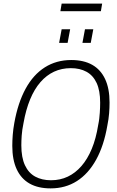

<svg xmlns="http://www.w3.org/2000/svg" viewBox="-20 -1030 646 1062"><path d="M260 12Q191 12 144 -14.5Q97 -41 72.5 -93.5Q48 -146 48 -223Q48 -252 50.5 -284Q53 -316 59 -349Q79 -461 121.5 -539Q164 -617 228 -657.5Q292 -698 374 -698Q443 -698 490 -671.5Q537 -645 561.5 -592.5Q586 -540 586 -463Q586 -434 583.5 -402.5Q581 -371 574 -337Q555 -225 512 -147Q469 -69 405.5 -28.5Q342 12 260 12ZM262 -33Q313 -33 355 -53Q397 -73 430.5 -111.5Q464 -150 487.5 -206.5Q511 -263 523 -338Q527 -357 529 -374Q531 -391 532 -406.5Q533 -422 533.5 -435.5Q534 -449 534 -462Q534 -529 514.5 -571Q495 -613 458.5 -633Q422 -653 372 -653Q321 -653 279 -633.5Q237 -614 203.5 -575.5Q170 -537 146.5 -480Q123 -423 110 -349Q106 -330 103.5 -312.5Q101 -295 100 -280Q99 -265 98.5 -252Q98 -239 98 -226Q98 -159 118 -116Q138 -73 175 -53Q212 -33 262 -33ZM307 -793 321 -868H368L354 -793ZM436 -793 450 -868H496L482 -793ZM314 -968 321 -1010H545L538 -968Z"/></svg>

Font: Archivo Condensed Thin
Style: Italic
Weight: 250
Width: 3
Italic angle: -10°
Designer: Hector Gatti
Foundry: Omnibus-Type
Version: Version 2.001